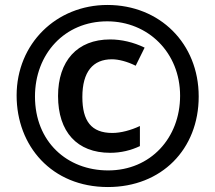

<svg xmlns="http://www.w3.org/2000/svg" viewBox="-20 -744 868 774"><path d="M415 10C631 10 781 -142 781 -355C781 -569 624 -724 413 -724C207 -724 47 -568 47 -359C47 -156 188 10 415 10ZM416 -57C250 -57 121 -173 121 -355C121 -526 240 -658 412 -658C577 -658 706 -532 706 -358C706 -188 587 -57 416 -57ZM424 -128C468 -128 508 -138 544 -155V-236C508 -219 467 -208 433 -208C348 -208 312 -256 312 -353C312 -455 355 -505 431 -505C458 -505 493 -496 527 -479L563 -552C518 -574 469 -585 424 -585C291 -585 214 -498 214 -357C214 -212 291 -128 424 -128Z"/></svg>

Font: Noto Sans Gurmukhi UI ExtraCondensed ExtraBold
Style: Regular
Weight: 800
Width: 2
Designer: Jelle Bosma - Monotype Design Team
Foundry: Monotype Imaging Inc.
Version: Version 2.004